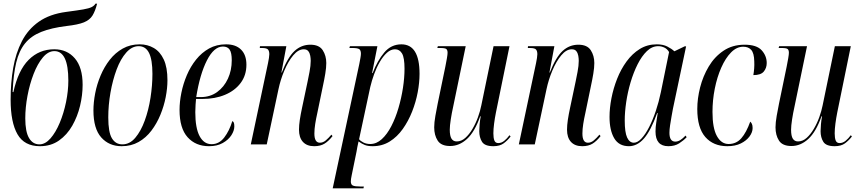

<svg xmlns="http://www.w3.org/2000/svg" viewBox="-20 -788 4693 1048"><path d="M198 10Q113 10 75.5 -55Q38 -120 38 -244Q38 -336 52 -417Q66 -498 99.5 -563Q133 -628 192 -669.5Q251 -711 341 -723Q402 -731 434 -736.5Q466 -742 480.5 -749.5Q495 -757 501 -768H510Q500 -728 485 -703.5Q470 -679 438 -666Q406 -653 343 -646Q261 -636 205.5 -614Q150 -592 117 -551.5Q84 -511 68.5 -446.5Q53 -382 49 -286L53 -285Q79 -404 136.5 -461.5Q194 -519 276 -519Q346 -519 388.5 -469.5Q431 -420 431 -325Q431 -269 417 -210.5Q403 -152 374.5 -102Q346 -52 302 -21Q258 10 198 10ZM195 0Q227 0 255.5 -32.5Q284 -65 306 -117.5Q328 -170 340.5 -231Q353 -292 353 -348Q353 -509 277 -509Q243 -509 214 -474.5Q185 -440 163.5 -384.5Q142 -329 130 -265Q118 -201 118 -142Q118 -69 138.5 -34.5Q159 0 195 0Z M644 10Q575 10 532.5 -38Q490 -86 490 -185Q490 -229 499.5 -278.5Q509 -328 529 -375.5Q549 -423 579 -461.5Q609 -500 650 -523Q691 -546 743 -546Q785 -546 819.5 -526Q854 -506 874 -463Q894 -420 894 -350Q894 -307 884.5 -258Q875 -209 855.5 -161.5Q836 -114 806.5 -75Q777 -36 736.5 -13Q696 10 644 10ZM648 0Q688 0 718.5 -36Q749 -72 770 -129.5Q791 -187 801.5 -254.5Q812 -322 812 -385Q812 -462 793.5 -499Q775 -536 737 -536Q700 -536 669 -501Q638 -466 616.5 -408.5Q595 -351 583 -282.5Q571 -214 571 -147Q571 -66 591 -33Q611 0 648 0Z M1121 10Q1048 10 1004 -39Q960 -88 960 -188Q960 -232 970 -281.5Q980 -331 1000 -378Q1020 -425 1050.5 -463Q1081 -501 1121.5 -523.5Q1162 -546 1214 -546Q1267 -546 1296 -517Q1325 -488 1325 -435Q1325 -377 1293.5 -335Q1262 -293 1208 -270.5Q1154 -248 1086 -248H1050Q1049 -241 1047.5 -217Q1046 -193 1046 -176Q1046 -89 1069.5 -45Q1093 -1 1135 -1Q1176 -1 1204 -37.5Q1232 -74 1248 -127Q1253 -125 1256 -119Q1259 -113 1259 -98Q1259 -75 1243 -50Q1227 -25 1196 -7.5Q1165 10 1121 10ZM1075 -258Q1127 -258 1165 -285.5Q1203 -313 1224 -358.5Q1245 -404 1245 -459Q1245 -500 1233.5 -517Q1222 -534 1197 -534Q1148 -534 1109.5 -458.5Q1071 -383 1051 -258Z M1695 10Q1655 10 1633.5 -13.5Q1612 -37 1612 -80Q1612 -104 1616.5 -134Q1621 -164 1629 -201L1659 -343Q1663 -362 1669.5 -396Q1676 -430 1676 -456Q1676 -469 1673.5 -483.5Q1671 -498 1663 -508.5Q1655 -519 1638 -519Q1608 -519 1580.5 -486Q1553 -453 1532 -403Q1511 -353 1500 -301L1436 0H1349L1443 -444Q1446 -459 1448 -471.5Q1450 -484 1450 -492Q1450 -509 1443 -517.5Q1436 -526 1410 -526H1398L1399 -536H1543L1516 -392H1518Q1551 -476 1588 -510Q1625 -544 1674 -544Q1722 -544 1741.5 -514Q1761 -484 1761 -444Q1761 -419 1755.5 -386Q1750 -353 1743 -321L1712 -171Q1705 -140 1700.5 -111.5Q1696 -83 1696 -59Q1696 -9 1726 -9Q1743 -9 1758 -21.5Q1773 -34 1789 -53L1795 -45Q1774 -18 1751.5 -4Q1729 10 1695 10Z M1941 -438Q1945 -458 1947.5 -472.5Q1950 -487 1950 -495Q1950 -514 1940.5 -520Q1931 -526 1904 -526H1887L1890 -536H2040L2011 -389H2014Q2040 -457 2077.5 -501.5Q2115 -546 2171 -546Q2270 -546 2270 -385Q2270 -338 2260 -284.5Q2250 -231 2229.5 -179Q2209 -127 2178.5 -84Q2148 -41 2107 -15.5Q2066 10 2014 10Q1988 10 1971.5 3.5Q1955 -3 1937 -16Q1933 2 1930.5 14.5Q1928 27 1926 40L1900 167Q1897 180 1896 188.5Q1895 197 1895 203Q1895 220 1906.5 225Q1918 230 1946 230H1966L1964 240H1796ZM2001 -2Q2035 -2 2064 -28.5Q2093 -55 2116 -99.5Q2139 -144 2155 -198.5Q2171 -253 2179.5 -308.5Q2188 -364 2188 -413Q2188 -473 2174.5 -496Q2161 -519 2136 -519Q2113 -519 2092 -500Q2071 -481 2053 -450Q2035 -419 2022 -383Q2009 -347 2001 -313L1940 -28Q1948 -18 1964 -10Q1980 -2 2001 -2Z M2673 10Q2626 10 2611 -14Q2596 -38 2596 -72Q2596 -86 2598 -109.5Q2600 -133 2604 -153H2601Q2571 -68 2529 -29.5Q2487 9 2437 9Q2388 9 2369 -20.5Q2350 -50 2350 -93Q2350 -119 2356.5 -156Q2363 -193 2369 -222L2411 -425Q2416 -450 2419.5 -470.5Q2423 -491 2423 -500Q2423 -515 2416 -520.5Q2409 -526 2384 -526H2367L2370 -536H2522L2453 -203Q2446 -172 2440.5 -136.5Q2435 -101 2435 -80Q2435 -46 2444.5 -31Q2454 -16 2473 -16Q2498 -16 2519.5 -35Q2541 -54 2559 -84.5Q2577 -115 2589 -148.5Q2601 -182 2607 -212L2674 -536H2761L2687 -174Q2681 -144 2677 -113.5Q2673 -83 2673 -60Q2673 -35 2678.5 -21Q2684 -7 2700 -7Q2717 -7 2732.5 -19.5Q2748 -32 2761 -50L2767 -43Q2750 -21 2729 -5.5Q2708 10 2673 10Z M3158 10Q3118 10 3096.5 -13.5Q3075 -37 3075 -80Q3075 -104 3079.5 -134Q3084 -164 3092 -201L3122 -343Q3126 -362 3132.5 -396Q3139 -430 3139 -456Q3139 -469 3136.5 -483.5Q3134 -498 3126 -508.5Q3118 -519 3101 -519Q3071 -519 3043.5 -486Q3016 -453 2995 -403Q2974 -353 2963 -301L2899 0H2812L2906 -444Q2909 -459 2911 -471.5Q2913 -484 2913 -492Q2913 -509 2906 -517.5Q2899 -526 2873 -526H2861L2862 -536H3006L2979 -392H2981Q3014 -476 3051 -510Q3088 -544 3137 -544Q3185 -544 3204.5 -514Q3224 -484 3224 -444Q3224 -419 3218.5 -386Q3213 -353 3206 -321L3175 -171Q3168 -140 3163.5 -111.5Q3159 -83 3159 -59Q3159 -9 3189 -9Q3206 -9 3221 -21.5Q3236 -34 3252 -53L3258 -45Q3237 -18 3214.5 -4Q3192 10 3158 10Z M3413 10Q3358 10 3332.5 -33.5Q3307 -77 3307 -150Q3307 -198 3317.5 -252Q3328 -306 3348.5 -358Q3369 -410 3400 -452.5Q3431 -495 3472 -520.5Q3513 -546 3565 -546Q3599 -546 3622.5 -534Q3646 -522 3661 -508L3717 -535H3725L3653 -194Q3650 -177 3645.5 -152.5Q3641 -128 3637.5 -104Q3634 -80 3634 -63Q3634 -15 3666 -15Q3680 -15 3693.5 -23.5Q3707 -32 3722 -48L3728 -39Q3711 -21 3687 -5.5Q3663 10 3628 10Q3558 10 3558 -70Q3558 -94 3562 -119Q3566 -144 3570 -171H3567Q3532 -74 3495 -32Q3458 10 3413 10ZM3440 -9Q3460 -9 3481.5 -32Q3503 -55 3523 -94Q3543 -133 3559.5 -182Q3576 -231 3587 -284L3632 -504Q3622 -521 3606 -528.5Q3590 -536 3573 -536Q3539 -536 3511 -509Q3483 -482 3460.5 -437.5Q3438 -393 3422 -339Q3406 -285 3398 -230.5Q3390 -176 3390 -130Q3390 -66 3403 -37.5Q3416 -9 3440 -9Z M3950 10Q3874 10 3830 -40Q3786 -90 3786 -193Q3786 -250 3801.5 -311Q3817 -372 3848.5 -425Q3880 -478 3929 -511Q3978 -544 4044 -544Q4110 -544 4137.5 -513.5Q4165 -483 4165 -444Q4165 -417 4149 -397.5Q4133 -378 4092 -378Q4095 -395 4096.5 -414Q4098 -433 4097 -454Q4096 -498 4080.5 -515.5Q4065 -533 4037 -533Q4001 -533 3970.5 -502Q3940 -471 3917 -419Q3894 -367 3881.5 -304Q3869 -241 3869 -177Q3869 -89 3893 -45.5Q3917 -2 3957 -2Q3999 -2 4026.5 -33.5Q4054 -65 4075 -124Q4080 -120 4084 -112Q4088 -104 4088 -89Q4088 -66 4071 -43Q4054 -20 4023.5 -5Q3993 10 3950 10Z M4536 10Q4489 10 4474 -14Q4459 -38 4459 -72Q4459 -86 4461 -109.5Q4463 -133 4467 -153H4464Q4434 -68 4392 -29.5Q4350 9 4300 9Q4251 9 4232 -20.5Q4213 -50 4213 -93Q4213 -119 4219.5 -156Q4226 -193 4232 -222L4274 -425Q4279 -450 4282.5 -470.5Q4286 -491 4286 -500Q4286 -515 4279 -520.5Q4272 -526 4247 -526H4230L4233 -536H4385L4316 -203Q4309 -172 4303.5 -136.5Q4298 -101 4298 -80Q4298 -46 4307.5 -31Q4317 -16 4336 -16Q4361 -16 4382.5 -35Q4404 -54 4422 -84.5Q4440 -115 4452 -148.5Q4464 -182 4470 -212L4537 -536H4624L4550 -174Q4544 -144 4540 -113.5Q4536 -83 4536 -60Q4536 -35 4541.5 -21Q4547 -7 4563 -7Q4580 -7 4595.5 -19.5Q4611 -32 4624 -50L4630 -43Q4613 -21 4592 -5.5Q4571 10 4536 10Z"/></svg>

Font: Noto Serif Display ExtraCondensed
Style: Italic
Weight: 400
Width: 2
Italic angle: -12°
Designer: Monotype Design Team
Foundry: Monotype Imaging Inc.
Version: Version 2.009